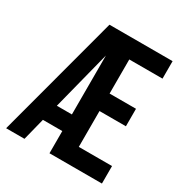

<svg xmlns="http://www.w3.org/2000/svg" viewBox="-163 -825 907 951"><g transform="rotate(30 290.0 -350.0)"><path d="M362 -405H513V-305H362V-100H552V0H252V-127H141L109 0H4L191 -700H552V-600H362ZM252 -222V-559L166 -222Z"/></g></svg>

Font: Bebas Neue
Style: Regular
Weight: 400
Designer: Ryoichi Tsunekawa
Foundry: Ryoichi Tsunekawa
Version: Version 1.300